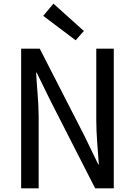

<svg xmlns="http://www.w3.org/2000/svg" viewBox="-20 -1033 740 1053"><path d="M217 -946 395 -812 440 -863 273 -1013ZM96 -766V0H192V-393C192 -473 182 -556 178 -635H181L258 -478L502 0H604V-766H508V-375C508 -294 517 -207 522 -131H519L443 -288L198 -766Z"/></svg>

Font: Kawkab Mono Light
Style: Bold
Weight: 400
Monospace: yes
Designer: Abdullah Arif
Foundry: Abdullah Arif
Version: Version 1.000;PS 000.500;hotconv 1.0.88;makeotf.lib2.5.64775